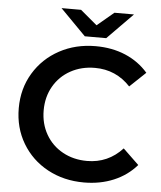

<svg xmlns="http://www.w3.org/2000/svg" viewBox="-57 -871 781 929"><g transform="rotate(5 334.0 -406.5)"><path d="M385 -653Q465 -653 530 -625.5Q595 -598 640 -546L563 -473Q493 -548 391 -548Q325 -548 272.5 -519Q220 -490 190.5 -438.5Q161 -387 161 -322Q161 -257 190.5 -205.5Q220 -154 272.5 -125Q325 -96 391 -96Q493 -96 563 -172L640 -98Q595 -46 529.5 -18.5Q464 9 385 9Q287 9 208.5 -33.5Q130 -76 85 -151.5Q40 -227 40 -322Q40 -417 85.5 -492.5Q131 -568 209.5 -610.5Q288 -653 385 -653ZM556 -822 432 -696H328L204 -822H299L380 -754L461 -822Z"/></g></svg>

Font: Montserrat Ace
Style: Bold
Weight: 600
Designer: Julieta Ulanovsky
Foundry: Julieta Ulanovsky
Version: Version 1